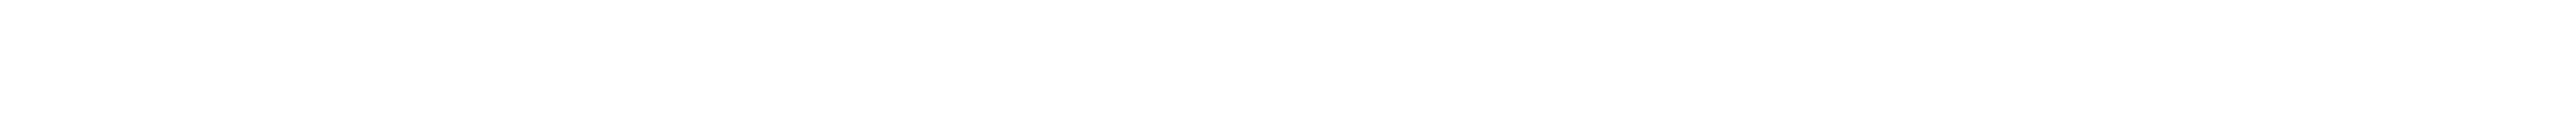

<svg xmlns="http://www.w3.org/2000/svg" viewBox="-105 -20 775 40"><path d="M-85 0Z"/></svg>

Font: Just Breathe
Style: Obl5
Weight: 400
Foundry: Cannot Into Space Fonts
Version: Version 0.72